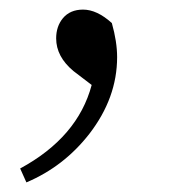

<svg xmlns="http://www.w3.org/2000/svg" viewBox="-20 -141 366 400"><path d="M35 239 22 210Q142 145 171 36L133 7Q97 -23 97 -61Q97 -86 111 -103Q126 -121 153 -121Q182 -121 213 -93Q224 -54 224 -22Q224 63 166 138Q113 206 35 239Z"/></svg>

Font: Cactus Classical Serif
Style: Regular
Weight: 400
Designer: Henry Chan (via Glyphwiki)、田海東、宇文滿月
Foundry: Moonlit Owen
Version: Version 1.000